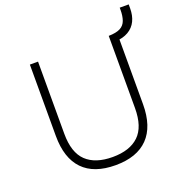

<svg xmlns="http://www.w3.org/2000/svg" viewBox="-147 -966 1055 1105"><g transform="rotate(-20 380.5 -414.0)"><path d="M375 8Q243 8 175.5 -62Q108 -132 108 -268V-705H158V-263Q158 -148 213.5 -95Q269 -42 375 -42Q480 -42 535.5 -95Q591 -148 591 -263V-705H642V-268Q642 -132 574 -62Q506 8 375 8ZM618 -662 591 -682V-705Q638 -706 662.5 -719Q687 -732 696.5 -758.5Q706 -785 706 -822V-836H761V-812Q761 -768 745 -735Q729 -702 696.5 -683Q664 -664 618 -662Z"/></g></svg>

Font: Nunito Sans 7pt ExtraLight
Style: Regular
Weight: 250
Designer: Vernon Adams
Foundry: Vernon Adams
Version: Version 3.101;gftools[0.9.27]